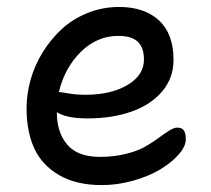

<svg xmlns="http://www.w3.org/2000/svg" viewBox="-20 -541 606 551"><path d="M272 -9.8Q198.7 -9.8 149.4 -38.6Q100.1 -67.4 78.1 -115.7Q56.2 -164.1 56.2 -230Q56.2 -271 67.9 -312.5Q79.6 -354 102.8 -391.4Q126 -428.7 157.5 -457.8Q189 -486.8 231.7 -503.9Q274.4 -521 321.8 -521Q394.5 -521 436.3 -482.4Q478 -443.8 478 -369.1Q478 -316.9 445.1 -278.3Q412.1 -239.7 356.7 -220.5Q301.3 -201.2 231 -201.2Q170.4 -201.2 143.1 -219.2Q143.1 -161.1 172.9 -126Q202.6 -90.8 267.1 -90.8Q307.1 -90.8 341.3 -99.4Q375.5 -107.9 397 -120.4Q418.5 -132.8 435.3 -145.3Q452.1 -157.7 465.6 -166.3Q479 -174.8 488.8 -174.8Q502 -174.8 507.6 -166.7Q513.2 -158.7 513.2 -141.1Q513.2 -121.1 492.9 -97.9Q472.7 -74.7 440.4 -55.2Q408.2 -35.6 362.8 -22.7Q317.4 -9.8 272 -9.8ZM319.8 -438Q258.3 -438 211.9 -392.1Q165.5 -346.2 148.9 -276.9Q153.3 -276.9 176.8 -272.9Q200.2 -269 224.1 -269Q298.8 -269 345.9 -297.1Q393.1 -325.2 393.1 -370.1Q393.1 -404.3 375.5 -421.1Q357.9 -438 319.8 -438Z"/></svg>

Font: Shantell Sans Bouncy
Style: Regular
Weight: 400
Designer: Stephen Nixon, Anya Danilova, Shantell Martin
Foundry: Arrow Type
Version: Version 1.006;[9816181b4]